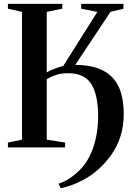

<svg xmlns="http://www.w3.org/2000/svg" viewBox="-20 -763 676 994"><path d="M294.5 211.5 283 187.5Q299.5 184 325.2 169.5Q351 155 378.2 131.2Q405.5 107.5 425.5 77.5Q446.5 46 460.5 7Q474.5 -32 481.2 -74.2Q488 -116.5 488 -157.5Q488.5 -270 453.2 -327Q418 -384 333.5 -384Q297 -384 270.5 -375Q244 -366 222 -353.5V-40L317 -25V0H21V-25L94 -40V-701.5L21 -718V-743H302.5V-718L222 -701.5V-388Q234.5 -395.5 249.8 -402Q265 -408.5 280.2 -413.8Q295.5 -419 307.5 -421.5L484 -701.5L400.5 -718V-743H619V-718L552 -701.5L369.5 -427Q440.5 -427 489 -408.8Q537.5 -390.5 566.5 -357Q595.5 -323.5 608 -277Q620.5 -230.5 620.5 -174Q620.5 -108 603 -55.2Q585.5 -2.5 556.2 38.5Q527 79.5 491 112Q456.5 143 420.2 163.2Q384 183.5 351.5 195Q319 206.5 294.5 211.5Z"/></svg>

Font: Merriweather 120pt SemiBold
Style: Regular
Weight: 600
Version: Version 2.100